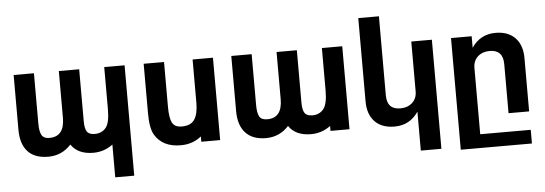

<svg xmlns="http://www.w3.org/2000/svg" viewBox="-56 -904 3682 1298"><g transform="rotate(-5 1785.0 -255.5)"><path d="M500 -195.8Q500 -147.5 514.2 -125.7Q528.3 -104 566.9 -104Q616.2 -104 644 -139.2Q669.9 -171.9 669.9 -264.2V-548.8H808.1V200.2H679.2V-22Q619.6 22 546.9 22Q442.4 22 396 -46.9Q333 22 241.2 22Q148.9 22 102.1 -29.3Q55.2 -80.6 55.2 -176.8V-548.8H192.9V-206.1Q192.9 -155.3 206.5 -129.6Q220.2 -104 259.8 -104Q361.8 -104 361.8 -231.9V-548.8H500Z M1157.7 -103Q1219.2 -103 1244.4 -141.1Q1269.5 -179.2 1269.5 -254.9V-547.9H1407.7V11.2H1279.8V-24.9Q1221.7 22.9 1139.6 22.9Q1017.1 22.9 964.4 -64.9Q937.5 -109.9 937.5 -210.9V-547.9H1075.7V-245.1Q1075.7 -169.9 1091.8 -137.2Q1108.4 -103 1157.7 -103Z M1977.1 -192.9Q1977.1 -145 1991.2 -123Q2005.4 -101.1 2043.9 -101.1Q2092.3 -101.1 2120.1 -136.2Q2147 -170.4 2147 -261.2V-548.8H2285.2V14.2H2156.2V-19Q2096.7 24.9 2023.9 24.9Q1919.4 24.9 1873 -43.9Q1810.1 24.9 1718.3 24.9Q1627 24.9 1579.6 -26.9Q1532.2 -78.6 1532.2 -173.8V-548.8H1670.4V-203.1Q1670.4 -151.4 1683.8 -126.2Q1697.3 -101.1 1737.3 -101.1Q1839.4 -101.1 1839.4 -229V-548.8H1977.1Z M2639.6 -96.2Q2689.9 -96.2 2721.4 -125Q2752.9 -153.8 2752.9 -202.1V-540H2892.6V200.2H2752.9V-64Q2694.3 22.9 2590.8 22.9Q2504.4 22.9 2457 -26.4Q2409.7 -75.7 2409.7 -164.1V-729H2549.8V-192.9Q2549.8 -96.2 2639.6 -96.2Z M3275.4 -430.2Q3225.1 -430.2 3193.8 -401.4Q3162.6 -372.6 3162.6 -324.2V125H3505.4V217.8H3022.5V-540H3162.6V-461.9Q3221.2 -548.8 3324.7 -548.8Q3410.6 -548.8 3458 -499.3Q3505.4 -449.7 3505.4 -361.8V0H3365.7V-333Q3365.7 -430.2 3275.4 -430.2Z"/></g></svg>

Font: Miedinger*
Style: Bold
Weight: 700
Version: Version 001.000